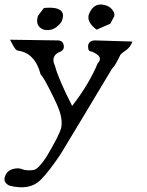

<svg xmlns="http://www.w3.org/2000/svg" viewBox="-23 -612 643 841"><path d="M460 -508 400 -482Q354 -517 367 -551Q388 -602 435 -590Q465 -583 476 -557Q479 -549 478 -542ZM246 -516Q214 -472 169 -482Q131 -496 142 -538Q143 -540 143 -542L169 -577Q252 -585 253 -544Q253 -531 246 -516ZM155 176Q107 224 18 201Q-12 186 0 158Q10 131 45 126Q57 124 68 127Q85 134 102 134Q110 134 116 133.5Q122 133 126 132Q134 131 148 117Q156 108 159.5 104Q163 100 167 94.5Q171 89 179 77L180 76Q209 27 225 -4.5Q241 -36 245 -52Q254 -93 226 -155Q222 -165 213.5 -182Q205 -199 193 -223Q167 -274 155 -286Q131 -379 57 -390Q44 -391 30 -421Q26 -428 24 -432Q22 -436 21 -438Q22 -438 230 -435Q252 -435 256 -414Q260 -395 242 -386Q196 -368 218 -323Q232 -268 293 -148Q331 -197 359 -244Q387 -291 405 -335Q428 -358 397 -377Q394 -379 389.5 -381Q385 -383 380 -386Q363 -386 363 -405Q361 -428 384 -434Q387 -435 393 -435L557 -430Q548 -405 529 -392Q521 -387 515 -382Q509 -377 505 -373Q483 -326 467 -310Q403 -204 347 -110Q291 -16 242 64Q217 101 195.5 129Q174 157 155 176Z"/></svg>

Font: New Tegomin
Style: Regular
Weight: 400
Designer: Kyosuke Nagai
Version: Version 1.000